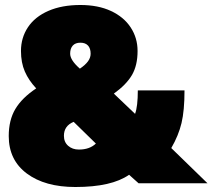

<svg xmlns="http://www.w3.org/2000/svg" viewBox="-20 -734 856 769"><path d="M15 -189Q15 -253 41.5 -297.5Q68 -342 125 -380Q95 -412 79.5 -447.5Q64 -483 64 -530Q64 -583 92 -625Q120 -667 174 -690.5Q228 -714 302 -714Q373 -714 424.5 -690Q476 -666 503.5 -624Q531 -582 531 -530Q531 -472 508.5 -433.5Q486 -395 436 -359L521 -278Q532 -308 532 -372H719Q719 -291 707 -241Q695 -191 666 -141L811 0H535L497 -34Q427 15 282 15Q160 15 87.5 -39Q15 -93 15 -189ZM343 -519Q343 -540 332.5 -551.5Q322 -563 302 -563Q282 -563 271.5 -551.5Q261 -540 261 -519Q261 -493 300 -459Q322 -474 332.5 -488.5Q343 -503 343 -519ZM364 -159 275 -246Q236 -230 236 -190Q236 -165 253 -150Q270 -135 296 -135Q339 -135 364 -159Z"/></svg>

Font: Prompt Black
Style: Regular
Weight: 900
Designer: Katatrad Team
Foundry: CadsonDemak
Version: Version 1.000